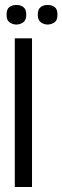

<svg xmlns="http://www.w3.org/2000/svg" viewBox="-20 -747 249 767"><path d="M107.9 0H39.1V-593.8H107.9ZM209.5 -688.5Q210 -667 198.2 -658.2Q186.5 -649.4 170.4 -648.9Q154.3 -649.4 142.6 -658.2Q130.9 -667 130.9 -688.5Q130.9 -710 142.6 -718.8Q154.3 -727.5 170.4 -727.1Q186.5 -727.5 198.2 -718.8Q210 -710 209.5 -688.5ZM85 -688.5Q85 -667 73.2 -658.2Q61.5 -649.4 45.9 -648.9Q29.3 -649.4 17.6 -658.2Q5.9 -667 6.3 -688.5Q5.9 -710 17.6 -718.8Q29.3 -727.5 45.9 -727.1Q61.5 -727.5 73.2 -718.8Q85 -710 85 -688.5Z"/></svg>

Font: Meera
Style: Regular
Weight: 400
Designer: Hussain KH and Suresh P for Swathanthra Malayalam Computing (SMC)
Version: Version 7.0.0+20221109